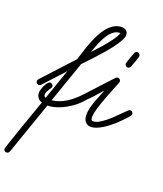

<svg xmlns="http://www.w3.org/2000/svg" viewBox="-289 -856 1148 1354"><g transform="rotate(20 284.5 -178.5)"><path d="M47.4 -192.9Q55.7 -192.9 62.7 -186.8Q69.8 -180.7 69.8 -171.9Q69.8 -165 64.9 -157.5Q60.1 -149.9 54 -141.1Q47.9 -132.3 43 -122.3Q38.1 -112.3 38.1 -101.1Q38.1 -94.2 41.7 -88.1Q45.4 -82 52.7 -82L131.8 -309.6L-9.3 -156.2Q-12.7 -152.8 -15.9 -151.1Q-19 -149.4 -23.9 -149.4Q-32.2 -149.4 -39.6 -155.3Q-46.9 -161.1 -46.9 -170.4Q-46.9 -179.2 -41 -186L168 -413.1Q175.8 -436 185.8 -469Q195.8 -502 209 -537.4Q222.2 -572.8 239 -607.9Q255.9 -643.1 277.8 -670.9Q299.8 -698.7 327.1 -716.1Q354.5 -733.4 388.7 -733.4Q407.7 -733.4 421.4 -722.2Q435.1 -710.9 435.1 -690.4Q435.1 -672.9 419.9 -645.8Q404.8 -618.7 381.6 -587.6Q358.4 -556.6 330.6 -524.7Q302.7 -492.7 277.3 -465.3Q252 -438 232.4 -417.7Q212.9 -397.5 206.1 -390.1L97.7 -79.1Q126.5 -82 152.3 -91.8Q178.2 -101.6 201.7 -116Q225.1 -130.4 246.3 -148.4Q267.6 -166.5 287.1 -186.5L467.3 -381.8Q474.1 -388.7 483.9 -388.7Q492.7 -388.7 498.8 -381.8Q504.9 -375 504.9 -366.7Q504.9 -364.3 504.4 -362.5Q503.9 -360.8 502.9 -358.4Q497.6 -344.2 488.3 -321.5Q479 -298.8 468.3 -271.7Q457.5 -244.6 446.5 -215.3Q435.5 -186 426.5 -158.4Q417.5 -130.9 411.9 -107.2Q406.2 -83.5 406.2 -67.9Q406.2 -63.5 406.5 -58.3Q406.7 -53.2 408.2 -49.1Q409.7 -44.9 413.1 -42.2Q416.5 -39.6 422.4 -39.6Q441.9 -39.6 464.1 -51.8Q486.3 -64 509 -82Q531.7 -100.1 553.5 -121.3Q575.2 -142.6 593.3 -160.6Q611.3 -178.7 624.3 -190.9Q637.2 -203.1 643.1 -203.1Q652.8 -203.1 659.2 -196.8Q665.5 -190.4 665.5 -180.7Q665.5 -172.9 660.2 -166.5Q648.4 -152.8 631.8 -134.8Q615.2 -116.7 595.2 -97.9Q575.2 -79.1 552.7 -61Q530.3 -43 507.6 -28.8Q484.9 -14.6 462.6 -5.9Q440.4 2.9 420.4 2.9Q405.3 2.9 394.5 -2.7Q383.8 -8.3 376.7 -17.8Q369.6 -27.3 366.2 -39.8Q362.8 -52.2 362.8 -65.9Q362.8 -92.3 369.1 -118.7Q375.5 -145 384.8 -170.7Q394 -196.3 404.8 -221.4Q415.5 -246.6 424.3 -271Q419.4 -265.6 408.2 -252.9Q397 -240.2 383.1 -224.6Q369.1 -209 354.2 -193.1Q339.4 -177.2 327.1 -166Q307.6 -141.1 279.1 -117.4Q250.5 -93.8 217.5 -75.2Q184.6 -56.6 149.7 -45.4Q114.7 -34.2 82.5 -34.2L-55.2 361.3Q-57.6 367.7 -63.5 371.8Q-69.3 376 -76.2 376Q-85.4 376 -91.3 370.1Q-97.2 364.3 -97.2 355Q-97.2 352.5 -91.8 335.9Q-86.4 319.3 -77.6 293.2Q-68.8 267.1 -57.6 233.9Q-46.4 200.7 -34.2 165.8Q-22 130.9 -10 96.9Q2 63 12 34.4Q22 5.9 29.1 -14.2Q36.1 -34.2 38.6 -41Q17.6 -46.4 6.3 -63Q-4.9 -79.6 -4.9 -100.1Q-4.9 -108.9 -0.2 -124.5Q4.4 -140.1 11.7 -155.3Q19 -170.4 28.3 -181.6Q37.6 -192.9 47.4 -192.9ZM241.7 -493.7Q250.5 -503.4 264.2 -518.1Q277.8 -532.7 293.5 -550Q309.1 -567.4 325 -586.7Q340.8 -606 354.5 -624.5Q368.2 -643.1 378.2 -659.9Q388.2 -676.8 391.6 -689.9H387.2Q367.2 -689.9 350.1 -679.7Q333 -669.4 318.6 -652.6Q304.2 -635.7 292.5 -614.5Q280.8 -593.3 271.2 -571.5Q261.7 -549.8 254.4 -529.3Q247.1 -508.8 241.7 -493.7ZM550.8 -605Q560.1 -605 566.4 -598.6Q572.8 -592.3 572.8 -583Q572.8 -578.1 568.8 -565.9Q564.9 -553.7 559.8 -539.8Q554.7 -525.9 549.8 -512.9Q544.9 -500 543 -494.1Q540.5 -487.3 534.7 -483.4Q528.8 -479.5 522 -479.5Q513.2 -479.5 506.8 -486.1Q500.5 -492.7 500.5 -501.5Q500.5 -504.9 504.6 -517.3Q508.8 -529.8 513.9 -544.4Q519 -559.1 524.2 -572.3Q529.3 -585.4 530.8 -590.3Q533.2 -596.7 538.6 -600.8Q543.9 -605 550.8 -605Z"/></g></svg>

Font: Helvetia Verbundene
Style: Regular
Weight: 400
Designer: Peter Wiegel, original typeface by Carl Albert Fahrenwaldt 1901
Foundry: Peter Wiegel
Version: Version 2.000